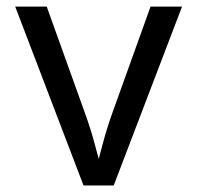

<svg xmlns="http://www.w3.org/2000/svg" viewBox="-20 -566 602 586"><path d="M234.9 0 26.4 -545.9H122.6L238.8 -222.2Q257.3 -171.9 270.3 -121.8Q283.2 -71.8 297.4 -24.9H265.1Q279.3 -71.8 292.2 -121.8Q305.2 -171.9 323.2 -222.2L439.5 -545.9H535.6L327.1 0Z"/></svg>

Font: Inter Variable LoSnoCo
Style: Regular
Weight: 400
Designer: Rasmus Andersson
Foundry: rsms
Version: Version 4.000;git-a52131595; featfreeze: case,dlig,ss01,ss02